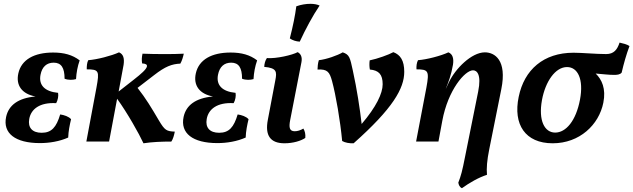

<svg xmlns="http://www.w3.org/2000/svg" viewBox="-20 -741 3315 1005"><path d="M261 -413C301 -413 318 -386 318 -329C337 -321 362 -322 378 -327C380 -361 386 -394 397 -425C359 -454 315 -466 258 -466C159 -466 92 -429 76 -357C62 -294 95 -249 166 -236C75 -228 25 -190 12 -129C-6 -44 59 8 189 8C239 8 292 -1 337 -21C338 -54 345 -88 352 -117C340 -131 316 -139 295 -142C275 -75 250 -46 198 -46C149 -46 125 -73 133 -118C142 -170 188 -206 274 -201C283 -217 287 -239 284 -255C213 -262 182 -296 192 -349C200 -392 225 -413 261 -413Z M924 -408C933 -424 938 -442 942 -460C909 -458 874 -458 848 -458C810 -458 763 -458 726 -460C722 -442 721 -426 724 -409C743 -408 751 -403 749 -393C746 -378 720 -355 679 -323L601 -262L627 -402C632 -437 625 -458 603 -467C564 -449 487 -429 442 -426C435 -413 434 -395 434 -378C498 -378 501 -370 485 -283L432 0H551L593 -224C646 -151 708 -41 731 9C776 2 828 0 877 0C886 -14 891 -32 895 -52C852 -54 843 -58 812 -110C772 -178 744 -225 700 -281L787 -348C845 -393 879 -406 924 -408Z M1190 -413C1230 -413 1247 -386 1247 -329C1266 -321 1291 -322 1307 -327C1309 -361 1315 -394 1326 -425C1288 -454 1244 -466 1187 -466C1088 -466 1021 -429 1005 -357C991 -294 1024 -249 1095 -236C1004 -228 954 -190 941 -129C923 -44 988 8 1118 8C1168 8 1221 -1 1266 -21C1267 -54 1274 -88 1281 -117C1269 -131 1245 -139 1224 -142C1204 -75 1179 -46 1127 -46C1078 -46 1054 -73 1062 -118C1071 -170 1117 -206 1203 -201C1212 -217 1216 -239 1213 -255C1142 -262 1111 -296 1121 -349C1129 -392 1154 -413 1190 -413Z M1549 -523C1579 -588 1617 -659 1653 -712C1640 -718 1623 -721 1605 -721C1582 -721 1556 -717 1531 -708C1525 -661 1514 -606 1497 -540C1511 -530 1530 -524 1549 -523ZM1469 9C1515 9 1556 -4 1578 -19C1580 -38 1576 -55 1568 -68C1553 -59 1537 -54 1523 -54C1496 -54 1491 -72 1499 -113L1558 -416C1563 -443 1554 -460 1538 -468C1511 -453 1426 -433 1377 -437C1368 -424 1364 -408 1363 -391C1429 -385 1430 -366 1421 -320L1382 -114C1366 -32 1395 9 1469 9Z M2039 -468C2016 -455 1955 -433 1915 -425C1913 -409 1913 -393 1916 -377C1963 -373 1983 -351 1983 -300C1983 -252 1949 -181 1873 -92C1864 -171 1848 -276 1827 -371C1812 -441 1809 -455 1774 -467C1747 -451 1688 -430 1649 -426C1644 -412 1642 -389 1642 -377C1694 -380 1705 -364 1718 -317C1738 -243 1761 -110 1771 -3C1786 6 1810 10 1831 9C2036 -173 2096 -278 2096 -365C2096 -424 2076 -454 2039 -468Z M2518 -467C2448 -467 2363 -381 2330 -311L2314 -277V-278C2327 -310 2342 -349 2351 -402C2356 -434 2350 -458 2327 -467C2289 -449 2213 -429 2168 -426C2161 -413 2159 -395 2160 -378C2222 -378 2228 -370 2212 -283L2158 0H2275L2295 -108C2325 -271 2414 -373 2456 -373C2476 -373 2501 -352 2483 -262L2415 76C2399 158 2393 178 2379 215C2381 227 2386 239 2398 244C2437 216 2485 188 2529 174C2526 140 2529 99 2541 40L2604 -274C2635 -427 2569 -467 2518 -467Z M3223 -518C3211 -481 3193 -458 3153 -458C3099 -458 3027 -465 2982 -465C2825 -465 2724 -376 2695 -234C2665 -90 2729 9 2873 9C3014 9 3115 -88 3138 -203C3153 -277 3130 -325 3098 -356C3139 -353 3164 -349 3194 -349C3210 -349 3225 -350 3234 -361C3245 -408 3258 -455 3275 -500C3262 -509 3241 -514 3223 -518ZM3016 -220C2995 -108 2942 -47 2886 -47C2831 -47 2797 -109 2817 -218C2835 -315 2887 -390 2948 -390C3004 -390 3036 -327 3016 -220Z"/></svg>

Font: Vollkorn Semibold
Style: Italic
Weight: 600
Italic angle: -11°
Designer: Friedrich Althausen
Foundry: Friedrich Althausen
Version: Version 4.015;PS 004.015;hotconv 1.0.88;makeotf.lib2.5.64775